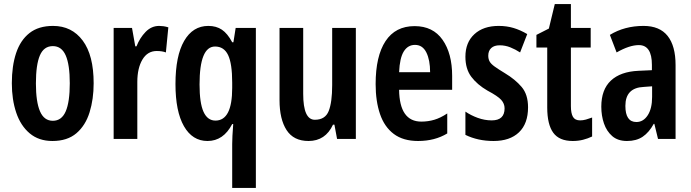

<svg xmlns="http://www.w3.org/2000/svg" viewBox="-20 -681 3389 941"><path d="M439 -273Q439 -195 419 -130.5Q399 -66 354.5 -28Q310 10 237 10Q170 10 125.5 -27.5Q81 -65 59.5 -129Q38 -193 38 -273Q38 -358 59 -421Q80 -484 124.5 -519Q169 -554 240 -554Q332 -554 385.5 -482Q439 -410 439 -273ZM156 -272Q156 -182 176 -135.5Q196 -89 239 -89Q282 -89 302 -135Q322 -181 322 -273Q322 -364 302 -409.5Q282 -455 239 -455Q195 -455 175.5 -409.5Q156 -364 156 -272Z M760 -554Q770 -554 781 -552.5Q792 -551 805 -547L793 -424Q775 -431 748 -431Q703 -431 678 -389Q653 -347 653 -279V0H537V-544H627L643 -454H649Q665 -495 693.5 -524.5Q722 -554 760 -554Z M1118 25Q1118 -8 1123 -73H1118Q1075 10 997 10Q923 10 881.5 -62.5Q840 -135 840 -269Q840 -407 882.5 -480.5Q925 -554 1001 -554Q1040 -554 1067.5 -535.5Q1095 -517 1118 -474H1124L1135 -544H1234V240H1118ZM1036 -90Q1118 -90 1118 -250V-276Q1118 -369 1098 -411Q1078 -453 1034 -453Q958 -453 958 -267Q958 -176 977.5 -133Q997 -90 1036 -90Z M1724 -544V0H1632L1619 -70H1612Q1575 10 1492 10Q1419 10 1384.5 -43.5Q1350 -97 1350 -190V-544H1466V-221Q1466 -94 1523 -94Q1574 -94 1591 -137Q1608 -180 1608 -264V-544Z M2012 -553Q2102 -553 2149 -486Q2196 -419 2196 -309V-241H1936Q1938 -85 2045 -85Q2078 -85 2108.5 -94Q2139 -103 2172 -125V-27Q2111 10 2029 10Q1956 10 1910 -24.5Q1864 -59 1842.5 -122Q1821 -185 1821 -269Q1821 -406 1869.5 -479.5Q1918 -553 2012 -553ZM2014 -461Q1979 -461 1959 -429Q1939 -397 1936 -327H2088Q2088 -387 2069.5 -424Q2051 -461 2014 -461Z M2568 -155Q2568 -75 2523.5 -32.5Q2479 10 2399 10Q2322 10 2261 -20V-134Q2287 -116 2321 -103.5Q2355 -91 2390 -91Q2453 -91 2453 -150Q2453 -173 2436.5 -191.5Q2420 -210 2369 -237Q2319 -266 2290 -304.5Q2261 -343 2261 -403Q2261 -473 2305 -513.5Q2349 -554 2424 -554Q2463 -554 2496.5 -544Q2530 -534 2564 -514L2529 -424Q2506 -439 2481 -449Q2456 -459 2429 -459Q2402 -459 2387.5 -445.5Q2373 -432 2373 -408Q2373 -392 2379.5 -380Q2386 -368 2404 -355Q2422 -342 2455 -322Q2505 -292 2536.5 -255Q2568 -218 2568 -155Z M2823 -91Q2837 -91 2851.5 -95Q2866 -99 2882 -105V-12Q2861 -2 2837.5 4Q2814 10 2787 10Q2721 10 2691.5 -30.5Q2662 -71 2662 -154V-448H2609V-510L2670 -541L2699 -661H2778V-544H2875V-448H2778V-161Q2778 -126 2788 -108.5Q2798 -91 2823 -91Z M3134 -554Q3213 -554 3252 -505Q3291 -456 3291 -362V0H3205L3187 -74H3184Q3161 -32 3130 -11Q3099 10 3053 10Q3008 10 2980.5 -14Q2953 -38 2940 -76Q2927 -114 2927 -158Q2927 -242 2974 -286Q3021 -330 3109 -334L3175 -337V-363Q3175 -460 3111 -460Q3065 -460 3002 -424L2969 -510Q3041 -554 3134 -554ZM3135 -255Q3045 -251 3045 -162Q3045 -83 3099 -83Q3133 -83 3154.5 -116Q3176 -149 3176 -206V-258Z"/></svg>

Font: Noto Sans Bengali ExtraCondensed SemiBold
Style: Regular
Weight: 600
Width: 2
Designer: Joana Ranito - Universal Thirst; Jelle Bosma - Monotype Design Team
Foundry: Universal Thirst ehf.
Version: Version 3.000; ttfautohint (v1.8.4.7-5d5b)